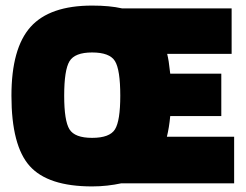

<svg xmlns="http://www.w3.org/2000/svg" viewBox="-20 -657 881 688"><path d="M310 11Q152 11 86.5 -62Q21 -135 21 -314Q21 -484 89.5 -560.5Q158 -637 310 -637Q342 -637 368.5 -634.5Q395 -632 417 -627H810V-464H579Q582 -452 584.5 -436.5Q587 -421 590 -393H773V-241H590Q588 -220 585 -201.5Q582 -183 578 -167H819V0H414Q391 5 364.5 8Q338 11 310 11ZM210 -314Q210 -224 229 -193.5Q248 -163 310 -163Q373 -163 392 -193.5Q411 -224 411 -314Q411 -407 392 -438Q373 -469 310 -469Q248 -469 229 -437.5Q210 -406 210 -314Z"/></svg>

Font: Blinker ExtraBold
Style: Regular
Weight: 800
Designer: Juergen Huber
Foundry: supertype
Version: Version 1.017;hotconv 1.0.117;makeotfexe 2.5.65602